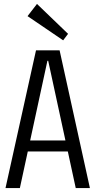

<svg xmlns="http://www.w3.org/2000/svg" viewBox="-20 -956 485 976"><path d="M163 -700H283L437 0H365L225 -647H221L81 0H8ZM106 -242H340V-186H106ZM326 -784 301 -751 120 -874 168 -936Z"/></svg>

Font: Pathway Extreme Condensed Light
Style: Regular
Weight: 300
Width: 3
Version: Version 1.001;gftools[0.9.26]